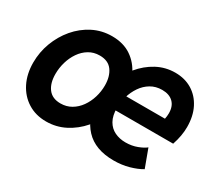

<svg xmlns="http://www.w3.org/2000/svg" viewBox="-102 -745 1097 967"><g transform="rotate(30 446.0 -261.5)"><path d="M235.8 7.8Q175.1 7.8 129.3 -21Q83.4 -49.7 57.7 -100.7Q32.1 -151.6 32.1 -217.8Q32.1 -277.7 53 -333.7Q74 -389.7 111.6 -434.2Q149.3 -478.7 200.2 -504.8Q251.1 -530.9 310.9 -530.9Q376.8 -530.9 422.5 -499.9Q468.2 -468.8 492 -417.3Q515.8 -365.8 515.8 -304.7Q515.8 -245.4 494.2 -189.4Q472.7 -133.5 434.2 -89Q395.8 -44.5 344.9 -18.3Q294.1 7.8 235.8 7.8ZM253.2 -107.2Q287.8 -107.2 315.5 -123.4Q343.3 -139.7 362.6 -167Q382 -194.3 392.3 -228.1Q402.6 -261.9 402.6 -297.1Q402.6 -349.6 378.8 -382.6Q355.1 -415.5 305.6 -415.5Q270.5 -415.5 243.1 -398.9Q215.6 -382.3 196.5 -354.5Q177.5 -326.8 167.5 -292.7Q157.6 -258.6 157.6 -223.7Q157.6 -170.1 181.5 -138.7Q205.4 -107.2 253.2 -107.2ZM628.8 7.8Q521 7.8 464 -53.2Q407 -114.1 407 -212.6Q407 -273.5 427.6 -330.4Q448.3 -387.3 485.5 -432.6Q522.8 -477.9 572.1 -504.4Q621.3 -530.9 678.6 -530.9Q733.9 -530.9 776.1 -505.3Q818.3 -479.6 842.1 -432.8Q865.9 -386 865.9 -322.8Q865.9 -297.7 861.2 -271.2Q856.5 -244.6 846.8 -215.6H487L501.5 -303.9H748.1Q749.7 -312 750.7 -320.4Q751.7 -328.7 751.7 -337.3Q751.7 -378 728.6 -400.4Q705.6 -422.7 664.5 -422.7Q627.3 -422.7 598.6 -405.5Q569.9 -388.4 550.6 -360Q531.3 -331.7 521.3 -297.7Q511.4 -263.7 511.4 -230.1Q511.4 -185.2 527.7 -156.5Q544 -127.8 572.2 -114.4Q600.4 -100.9 634.9 -100.9Q671.8 -100.9 702.4 -112.7Q732.9 -124.4 748.2 -137.3L786.9 -32.7Q759 -15.7 717.4 -3.9Q675.9 7.8 628.8 7.8Z"/></g></svg>

Font: Reddit Sans
Style: Italic
Weight: 400
Italic angle: -11.25°
Designer: Stephen Hutchings
Version: Version 1.013